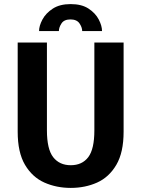

<svg xmlns="http://www.w3.org/2000/svg" viewBox="-20 -908 690 939"><path d="M326 11Q256 11 197 -15.2Q138 -41.5 102.2 -102Q66.5 -162.5 66.5 -264V-700H209.5V-270.5Q209.5 -178.5 240.2 -139.2Q271 -100 326 -100Q381.5 -100 411.5 -139.2Q441.5 -178.5 441.5 -270.5V-700H584.5V-264Q584.5 -162.5 549 -102Q513.5 -41.5 455 -15.2Q396.5 11 326 11ZM325.5 -888Q379.5 -888 413.2 -865.8Q447 -843.5 463 -812.5Q479 -781.5 479 -756H382Q382 -774 368.8 -793.5Q355.5 -813 324.5 -813Q293.5 -813 280.8 -793.5Q268 -774 268 -756H171Q171 -781.5 187.5 -812.5Q204 -843.5 238.2 -865.8Q272.5 -888 325.5 -888Z"/></svg>

Font: Trispace SemiBold
Style: Regular
Weight: 600
Designer: Tyler Finck
Foundry: Etcetera Type Company
Version: Version 1.210; ttfautohint (v1.8.3)